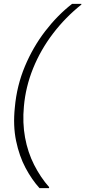

<svg xmlns="http://www.w3.org/2000/svg" viewBox="-20 -831 442 996"><path d="M185 145Q145 101 112.5 40Q80 -21 63.5 -100Q47 -179 57 -274Q67 -386 109 -486.5Q151 -587 215 -670Q279 -753 354 -811H402V-807Q319 -741 255 -657Q191 -573 152 -477Q113 -381 104 -279Q96 -194 110 -117.5Q124 -41 157 24Q190 89 235 140L234 145Z"/></svg>

Font: DM Sans 24pt ExtraLight
Style: Italic
Weight: 250
Italic angle: -10°
Designer: Colophon Foundry, Jonny Pinhorn
Foundry: Colophon Foundry
Version: Version 4.004;gftools[0.9.30]